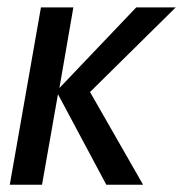

<svg xmlns="http://www.w3.org/2000/svg" viewBox="-20 -510 505 530"><path d="M7 0 93 -489.5H182.5L144 -267L356 -489.5H465L228.5 -256L375 0H273.5L140 -250L96 0Z"/></svg>

Font: Cabin
Style: Italic
Weight: 400
Width: 4
Italic angle: -10°
Designer: Pablo Impallari
Foundry: Pablo Impallari. http://www.impallari.com Igino Marini. http://www.ikern.com
Version: Version 3.001